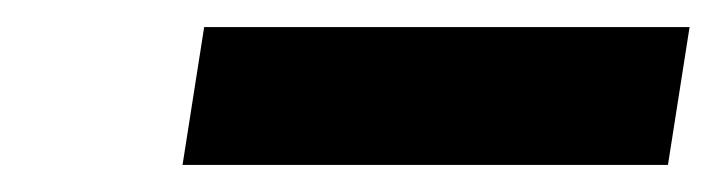

<svg xmlns="http://www.w3.org/2000/svg" viewBox="-20 -672 530 142"><path d="M474 -550 490 -652H131L115 -550Z"/></svg>

Font: Charger Pro
Style: BlkExtObl
Weight: 900
Designer: Jasper
Foundry: Cannot Into Space Fonts
Version: Version 1.09